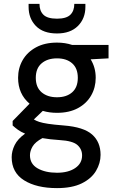

<svg xmlns="http://www.w3.org/2000/svg" viewBox="-20 -735 610 987"><path d="M273 -155Q234 -155 200 -165L154 -121Q165 -114 181.5 -108.5Q198 -103 227.5 -98.5Q257 -94 308 -90Q410 -82 453.5 -43.5Q497 -5 497 61Q497 104 473.5 143.5Q450 183 400.5 207.5Q351 232 273 232Q168 232 104 192Q40 152 40 73Q40 42 55.5 10.5Q71 -21 109 -48Q87 -57 72 -68Q57 -79 45 -90V-113L132 -202Q73 -252 73 -335Q73 -385 96.5 -426Q120 -467 165 -491.5Q210 -516 273 -516Q315 -516 351 -504H538V-435L446 -430Q472 -388 472 -335Q472 -285 448.5 -244Q425 -203 380.5 -179Q336 -155 273 -155ZM273 -235Q322 -235 351 -260.5Q380 -286 380 -335Q380 -384 351 -409.5Q322 -435 273 -435Q224 -435 194 -409.5Q164 -384 164 -335Q164 -286 194 -260.5Q224 -235 273 -235ZM134 63Q134 108 173.5 130.5Q213 153 273 153Q331 153 366.5 129Q402 105 402 64Q402 32 378 10.5Q354 -11 286 -15Q237 -18 198 -25Q161 -5 147.5 18Q134 41 134 63ZM273 -563Q202 -563 164.5 -601.5Q127 -640 127 -700V-715H183Q183 -679 203.5 -659Q224 -639 273 -639Q321 -639 341.5 -659Q362 -679 362 -715H419V-700Q419 -640 380.5 -601.5Q342 -563 273 -563Z"/></svg>

Font: DM Sans Medium
Style: Regular
Weight: 500
Designer: Colophon Foundry, Jonny Pinhorn
Foundry: Colophon Foundry
Version: Version 4.004; ttfautohint (v1.8.4.7-5d5b)